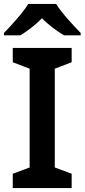

<svg xmlns="http://www.w3.org/2000/svg" viewBox="-30 -958 431 978"><path d="M256 -938H114C87 -893 27 -828 -10 -790V-778H74C109 -800 149 -829 184 -865C219 -829 261 -799 296 -778H381V-790C345 -827 283 -893 256 -938ZM335 0V-73L249 -105V-608L335 -641V-714H35V-641L121 -608V-105L35 -73V0Z"/></svg>

Font: Noto Sans Arabic SemBd
Style: Regular
Weight: 600
Designer: Monotype Design Team, Nadine Chahine, Nizar Qandah and Khaled Hosny
Foundry: Monotype Imaging Inc.
Version: Version 2.012